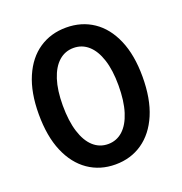

<svg xmlns="http://www.w3.org/2000/svg" viewBox="-123 -774 847 894"><g transform="rotate(-20 300.0 -327.0)"><path d="M300 12Q224 12 166 -28Q108 -68 75.5 -144Q43 -220 43 -330Q43 -437 75.5 -512.5Q108 -588 166 -627Q224 -666 300 -666Q376 -666 434 -627Q492 -588 524.5 -512.5Q557 -437 557 -330Q557 -220 524.5 -144Q492 -68 434 -28Q376 12 300 12ZM300 -89Q342 -89 373 -117Q404 -145 421 -199Q438 -253 438 -330Q438 -405 421 -457.5Q404 -510 373 -537.5Q342 -565 300 -565Q258 -565 227 -537.5Q196 -510 179 -457.5Q162 -405 162 -330Q162 -253 179 -199Q196 -145 227 -117Q258 -89 300 -89Z"/></g></svg>

Font: Source Code Pro ExtraLight SemiBold
Style: Regular
Weight: 600
Monospace: yes
Version: Version 1.018;hotconv 1.0.116;makeotfexe 2.5.65601